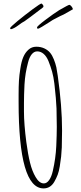

<svg xmlns="http://www.w3.org/2000/svg" viewBox="-20 -1027 450 1068"><path d="M82 -886.2Q104.5 -903.3 116.2 -908.7Q130.4 -918 214.8 -982.4Q221.7 -986.3 221.7 -992.2Q221.7 -996.6 217 -1002Q212.4 -1007.3 210.4 -1007.3Q204.6 -1007.3 161.6 -975.6Q118.7 -943.8 77.9 -910.2Q37.1 -876.5 35.6 -869.6L40.5 -864.3Q57.1 -867.7 82 -886.2ZM191.4 -867.2Q195.3 -867.2 213.9 -878.4Q237.8 -893.1 253.9 -903.3Q275.9 -918 279.8 -919.4Q323.2 -942.4 334 -946.3L385.7 -975.6Q384.3 -983.4 377.4 -991.7Q370.6 -1000 365.2 -1000Q360.8 -1000 309.6 -970.7Q279.3 -951.7 232.7 -916.5Q186 -881.3 186 -874.5Q186 -867.2 191.4 -867.2ZM222.2 21Q260.3 21 281.7 -15.1Q293.5 -35.6 300.8 -54.9Q308.1 -74.2 312.5 -101.6Q317.9 -135.3 320.1 -156.2Q322.3 -177.2 323.7 -206.5Q325.2 -249 325.2 -298.8V-301.8Q325.2 -436 301.3 -605Q298.8 -624 293.5 -652.3Q288.6 -674.3 279.5 -696.8Q270.5 -719.2 259.3 -732.9Q246.6 -748.5 226.6 -757.8Q206.5 -767.1 182.1 -767.1Q156.2 -767.1 138.2 -750.5Q120.1 -734.4 109.6 -709.7Q99.1 -685.1 93.3 -646Q87.4 -610.4 85.4 -578.1Q83.5 -545.9 83.5 -500.5V-460Q83.5 21 222.2 21ZM249.5 -687.5Q261.7 -657.2 269.8 -628.4Q277.8 -599.6 282.2 -563.5L283.7 -550.3Q292 -478 294.4 -423.3Q295.9 -372.1 295.9 -323.2V-318.8Q295.9 -278.3 293 -214.4Q290 -147 273.9 -76.7Q266.6 -43.9 253.4 -25.4Q240.2 -6.8 224.1 -6.8Q198.7 -6.8 178.2 -42Q158.7 -74.7 147 -122.3Q135.3 -169.9 126.5 -236.3Q113.3 -337.9 113.3 -405.8V-454.6Q113.3 -497.1 116.2 -556.2Q118.2 -590.3 123 -619.4Q127.9 -648.4 136.2 -680.2Q143.6 -709.5 156.7 -725.3Q169.9 -741.2 187 -741.2Q206.5 -741.2 222.7 -727.3Q238.8 -713.4 249.5 -687.5Z"/></svg>

Font: Amatica SC
Style: Regular
Weight: 400
Designer: Vernon Adams, Ben Nathan
Foundry: newtypography
Version: Version 2.001